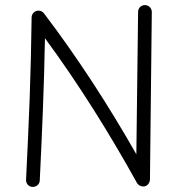

<svg xmlns="http://www.w3.org/2000/svg" viewBox="-20 -712 698 759"><path d="M108.4 26.9C123.5 27.3 136.7 16.6 137.2 1.5C146.5 -189.5 154.3 -370.1 157.7 -561C292.5 -377.9 414.6 -181.6 521.5 11.2C529.3 24.9 548.3 29.3 560.5 21C568.4 15.6 572.3 6.3 572.8 -2L580.1 -664.6C580.1 -679.7 568.4 -691.4 553.2 -691.9C538.1 -691.9 525.9 -680.2 525.9 -665L519 -102.1C411.6 -291 288.6 -481.9 153.8 -659.2C149.9 -664.6 142.1 -669.4 134.3 -669.9C118.7 -671.4 105 -658.7 105 -643.1C103.5 -532.2 101.1 -424.8 97.2 -320.8C93.3 -216.8 88.4 -110.4 83 -1.5C82.5 13.7 93.3 26.4 108.4 26.9Z"/></svg>

Font: Mikhak Light
Style: Regular
Weight: 300
Designer: Amin Abedi
Version: Version 3.2